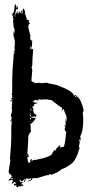

<svg xmlns="http://www.w3.org/2000/svg" viewBox="-20 -755 403 839"><path d="M128.9 -63.5H130.9V-59.6H128.9ZM29.3 24.4V28.3H31.2Q35.2 28.3 35.2 24.4V22.5H33.2ZM95.7 -79.1V-75.2H97.7V-79.1ZM113.3 -225.6V-223.6H117.2V-225.6ZM111.3 -239.3V-233.4H115.2V-239.3ZM115.2 -247.1V-241.2H117.2V-247.1ZM111.3 -260.7Q111.3 -254.9 109.4 -254.9Q111.3 -251 111.3 -249H115.2Q115.2 -252.9 111.3 -252.9L113.3 -256.8V-260.7ZM113.3 -280.3V-272.5H117.2V-274.4Q115.2 -278.3 115.2 -280.3ZM146.5 -321.3 148.4 -317.4V-315.4Q136.7 -317.4 136.7 -319.3Q128.4 -313.5 123 -313.5V-311.5Q130.9 -311.5 130.9 -307.6Q128.9 -307.6 128.9 -305.7H132.8L142.6 -307.6V-303.7Q127 -300.8 127 -293.9Q128.9 -293.9 128.9 -292L121.1 -288.1Q121.1 -282.2 127 -282.2Q127 -280.3 125 -280.3Q125 -254.9 138.7 -254.9L140.6 -251H136.7V-249L138.7 -245.1L134.8 -243.2Q134.8 -247.1 130.9 -247.1L127 -245.1H121.1Q119.1 -241.2 119.1 -239.3L123 -241.2V-239.3Q127 -241.2 128.9 -241.2Q132.8 -239.3 134.8 -239.3V-235.4Q119.1 -213.9 113.3 -213.9V-208Q113.3 -198.2 115.2 -178.7Q110.8 -178.7 105.5 -163.1H103.5V-145.5Q103.5 -140.6 99.6 -83Q103.5 -82.5 103.5 -79.1L101.6 -75.2V-73.2H103.5V-77.1L107.4 -75.2Q107.4 -69.3 99.6 -69.3V-57.6H103.5L99.6 -51.8Q103.5 -51.8 103.5 -43.9H109.4Q109.4 -47.9 115.2 -47.9L111.3 -53.7Q111.3 -56.6 117.2 -59.6H119.1V-57.6L117.2 -53.7Q119.1 -53.7 123 -51.8V-55.7H132.8Q209 -70.3 209 -86.9L216.8 -98.6H218.8L222.7 -96.7Q222.7 -106 242.2 -120.1H244.1L242.2 -110.4H244.1L255.9 -114.3Q255.9 -112.3 257.8 -112.3Q263.7 -117.7 269.5 -180.7Q263.7 -180.7 263.7 -184.6V-190.4H261.7Q265.6 -198.2 265.6 -202.1Q261.7 -202.1 261.7 -206.1V-208L265.6 -206.1H267.6V-208Q267.6 -210 265.6 -210L267.6 -213.9Q267.6 -215.8 265.6 -215.8L267.6 -219.7V-221.7L263.7 -227.5H265.6Q269.5 -225.6 271.5 -225.6H273.4V-227.5Q265.6 -227.5 265.6 -233.4H267.6L271.5 -231.4Q271.5 -233.4 273.4 -237.3H269.5Q269.5 -239.3 271.5 -243.2Q271.5 -244.6 257.8 -278.3H253.9V-272.5H250V-274.4L252 -284.2Q246.6 -284.2 205.1 -317.4Q187.5 -319.8 183.6 -321.3Q181.6 -321.3 181.6 -319.3L173.8 -321.3L160.2 -319.3Q152.3 -321.3 146.5 -321.3ZM308.6 -336.9V-331.1Q312.5 -331.1 312.5 -335ZM44.9 -686.5V-682.6H46.9V-686.5ZM41 -688.5V-684.6H43V-688.5ZM328.1 -139.6V-145.5H326.2L324.2 -137.7ZM29.3 24.4 27.3 20.5Q27.8 16.6 31.2 16.6Q31.2 18.6 33.2 18.6V12.7L29.3 14.6H27.3Q31.2 9.8 31.2 8.8Q20 8.8 17.6 -4.9L25.4 -55.7Q23.4 -59.6 23.4 -61.5Q29.3 -121.6 29.3 -165V-202.1L31.2 -215.8H29.3Q29.3 -217.8 31.2 -217.8L29.3 -231.4L31.2 -245.1H27.3V-249Q33.2 -270.5 33.2 -274.4Q31.2 -274.4 31.2 -276.4H33.2L31.2 -280.3V-284.2Q31.2 -288.6 33.2 -292Q33.2 -293.9 31.2 -293.9L33.2 -303.7V-321.3H29.3V-327.1H33.2V-335Q33.2 -340.8 31.2 -340.8L33.2 -350.6V-383.8Q33.2 -447.3 39.1 -501V-514.6L41 -518.6Q39.1 -518.6 39.1 -520.5Q43 -520.5 43 -524.4V-530.3H39.1V-532.2Q44.9 -532.2 44.9 -538.1Q44.9 -542 43 -542L44.9 -561.5V-575.2Q44.9 -580.1 39.1 -598.6V-614.3Q39.6 -618.2 43 -618.2V-610.4H44.9V-616.2L43 -620.1Q44.9 -624 44.9 -626Q39.1 -626 37.1 -667Q39.1 -670.4 39.1 -674.8L35.2 -676.8L37.1 -680.7V-682.6Q31.2 -689.9 31.2 -696.3H35.2V-688.5H37.1V-700.2Q41 -700.2 41 -702.1V-711.9H43V-721.7L44.9 -731.4Q43 -731.4 43 -733.4L46.9 -735.4H48.8L50.8 -727.5L54.7 -729.5V-725.6H50.8V-719.7H52.7Q52.7 -725.6 56.6 -725.6L58.6 -721.7L56.6 -711.9L50.8 -715.8Q46.9 -700.2 46.9 -696.3V-690.4H48.8Q53.7 -706.1 56.6 -706.1V-696.3H62.5L60.5 -700.2Q62.5 -700.2 66.4 -702.1Q66.9 -698.2 70.3 -698.2H72.3L70.3 -702.1Q72.3 -702.1 72.3 -704.1Q70.3 -704.1 70.3 -706.1L74.2 -708H76.2L74.2 -698.2V-696.3H78.1Q78.1 -717.8 84 -717.8Q89.8 -706.5 89.8 -698.2Q87.9 -698.2 87.9 -696.3Q90.8 -696.3 97.7 -668.9Q101.1 -667 107.4 -667Q107.4 -665 105.5 -665Q105.5 -653.3 111.3 -653.3V-651.4Q103.5 -651.4 103.5 -635.7Q103.5 -634.3 113.3 -596.7Q111.3 -592.8 111.3 -590.8Q112.8 -577.1 121.1 -577.1L119.1 -553.7V-547.9H115.2V-553.7H113.3V-538.1Q117.2 -538.1 117.2 -543.9H119.1Q119.1 -540 125 -540Q121.1 -492.7 121.1 -473.6V-471.7Q121.1 -461.9 117.2 -461.9Q121.1 -454.1 121.1 -448.2Q121.1 -442.9 117.2 -403.3Q117.2 -400.4 125 -395.5L128.9 -397.5H130.9V-393.6H127V-391.6H132.8Q141.1 -391.6 148.4 -393.6Q156.2 -391.6 162.1 -391.6Q182.6 -393.6 185.5 -393.6Q185.5 -391.1 226.6 -383.8Q302.7 -356 302.7 -336.9H306.6V-340.8H308.6L316.4 -335L314.5 -331.1V-329.1H316.4V-333H318.4Q335.9 -317.4 345.7 -272.5L341.8 -262.7Q343.8 -242.7 343.8 -231.4Q343.8 -180.2 330.1 -159.2L332 -155.3V-143.6Q332 -139.6 328.1 -139.6V-131.8Q328.1 -127.9 324.2 -112.3L328.1 -110.4Q314.5 -58.1 293 -40Q260.3 -16.6 250 -16.6Q238.8 -3.9 205.1 8.8Q201.7 6.8 197.3 6.8H193.4V10.7H183.6L138.7 24.4Q136.7 24.4 136.7 22.5Q129.9 24.4 117.2 24.4L121.1 30.3Q107.4 38.1 101.6 38.1Q101.6 34.2 115.2 30.3V24.4L105.5 26.4H103.5L93.8 24.4Q89.8 40 85.9 40H84V38.1Q87.9 33.2 87.9 32.2V26.4H85.9Q85.9 32.2 72.3 38.1Q72.3 36.6 68.4 30.3H64.5V34.2H68.4V36.1L66.4 40Q74.2 42 82 42V43.9L74.2 45.9V51.8H82V55.7L68.4 59.6H58.6V63.5H56.6Q51.3 63.5 50.8 53.7L46.9 55.7H44.9Q41 55.7 41 51.8V47.9H43Q46.9 49.8 48.8 49.8V47.9Q46.9 44.4 46.9 40H43Q42 40 33.2 47.9H31.2V45.9L35.2 40V30.3Q20.5 34.2 17.6 34.2V32.2Q17.6 29.3 25.4 24.4ZM23.4 -229.5Q27.3 -229 27.3 -225.6H23.4ZM25.4 -317.4H27.3Q31.2 -316.9 31.2 -313.5V-311.5H29.3Q25.4 -311.5 25.4 -315.4ZM62.5 -706.1H66.4V-704.1H62.5Z"/></svg>

Font: Mister Brush
Style: Regular
Weight: 400
Designer: GGBotNet
Foundry: GGBotNet
Version: 1.00